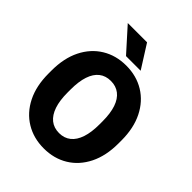

<svg xmlns="http://www.w3.org/2000/svg" viewBox="-254 -1052 1199 1199"><g transform="rotate(45 345.5 -452.5)"><path d="M654.3 -342.3Q654.3 -232.9 615 -154.1Q575.7 -75.2 506.1 -32.7Q436.5 9.8 346.2 9.8Q255.9 9.8 185.8 -32.7Q115.7 -75.2 76.2 -154.1Q36.6 -232.9 36.6 -342.3V-368.2Q36.6 -477.5 75.9 -556.4Q115.2 -635.3 185.1 -678Q254.9 -720.7 345.2 -720.7Q435.5 -720.7 505.4 -678Q575.2 -635.3 614.7 -556.4Q654.3 -477.5 654.3 -368.2ZM486.3 -369.1Q486.3 -439.9 470 -488Q453.6 -536.1 421.9 -560.5Q390.1 -585 345.2 -585Q299.3 -585 268.1 -560.5Q236.8 -536.1 220.7 -488Q204.6 -439.9 204.6 -369.1V-342.3Q204.6 -272.5 220.9 -224.1Q237.3 -175.8 268.8 -150.6Q300.3 -125.5 346.2 -125.5Q391.1 -125.5 422.6 -150.6Q454.1 -175.8 470.2 -224.1Q486.3 -272.5 486.3 -342.3ZM431.2 -761.2H301.8L163.6 -915H334Z"/></g></svg>

Font: Heebo ExtraBold
Style: Regular
Weight: 800
Designer: Oded Ezer
Foundry: Ezer Type House
Version: Version 3.100